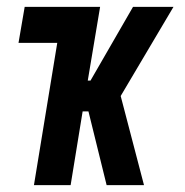

<svg xmlns="http://www.w3.org/2000/svg" viewBox="-20 -540 540 560"><path d="M79 0 147 -415H34L52 -520H272L236 -305H244L368 -520H486L332 -260L400 0H291L238 -215H221L186 0Z"/></svg>

Font: Iosevka SS18 Extrabold
Style: Italic
Weight: 800
Italic angle: -9°
Monospace: yes
Designer: Belleve Invis
Foundry: Belleve Invis
Version: Version 25.1.1; ttfautohint (v1.8.4)